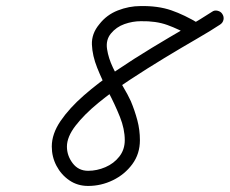

<svg xmlns="http://www.w3.org/2000/svg" viewBox="-20 -587 758 634"><path d="M646 -475Q641 -466 630.5 -463.5Q620 -461 612 -467Q570 -491 532.5 -504.5Q495 -518 445 -517Q418 -517 391 -507.5Q364 -498 346 -476Q329 -455 333.5 -425Q338 -395 353 -363.5Q368 -332 385.5 -302.5Q403 -273 412 -253Q425 -222 433.5 -190Q442 -158 442 -124Q442 -79 417 -45Q392 -11 353 8Q314 27 271 27Q236 27 209 8.5Q182 -10 166.5 -39.5Q151 -69 151 -103Q151 -145 180 -187.5Q209 -230 257 -272Q305 -314 363.5 -353.5Q422 -393 481.5 -429Q541 -465 593 -495Q645 -525 680 -548Q688 -554 698.5 -551.5Q709 -549 714 -541Q720 -532 718 -522Q716 -512 707 -506Q677 -486 628.5 -458Q580 -430 523 -395.5Q466 -361 409 -323.5Q352 -286 305 -247.5Q258 -209 229.5 -172Q201 -135 201 -103Q201 -73 220 -48Q239 -23 271 -23Q300 -23 328 -35Q356 -47 374 -70Q392 -93 392 -124Q392 -161 376 -201Q360 -241 338.5 -282Q317 -323 301 -363Q285 -403 283.5 -439.5Q282 -476 308 -507Q332 -538 369 -552.5Q406 -567 444 -567Q502 -568 545.5 -553Q589 -538 637 -509Q646 -504 648.5 -494Q651 -484 646 -475Z"/></svg>

Font: FRB American Cursive Semibold
Style: Italic
Weight: 600
Italic angle: -25°
Version: Version 2.0;Modular Font Editor K font №1